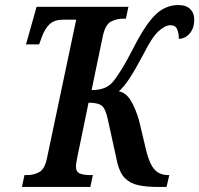

<svg xmlns="http://www.w3.org/2000/svg" viewBox="-20 -741 790 761"><path d="M67 0 77 -47H88Q113 -47 135 -58.5Q157 -70 166 -113L282 -663H230Q196 -663 177 -645.5Q158 -628 146 -595L135 -565H83L125 -714H489L479 -667H469Q442 -667 420 -655.5Q398 -644 388 -600L343 -384Q373 -384 393 -392Q413 -400 426 -415Q440 -431 461.5 -465.5Q483 -500 512 -557Q559 -648 598 -684.5Q637 -721 687 -721Q718 -721 734 -705Q750 -689 750 -664Q750 -630 732.5 -609Q715 -588 689 -587Q689 -607 682.5 -624Q676 -641 656 -641Q634 -641 608 -617Q582 -593 549 -527Q515 -463 492.5 -429Q470 -395 451 -379Q479 -374 498 -343Q517 -312 531 -264L561 -138Q574 -89 593.5 -68Q613 -47 648 -47H651L640 0H606Q561 0 528.5 -7Q496 -14 475.5 -34.5Q455 -55 445 -96L408 -265Q399 -309 384 -321.5Q369 -334 331 -334L286 -116Q284 -105 282.5 -96Q281 -87 281 -82Q281 -59 297 -53Q313 -47 338 -47H348L338 0Z"/></svg>

Font: Noto Serif ExtraCondensed SemiBold
Style: Italic
Weight: 600
Width: 2
Italic angle: -12°
Designer: Monotype Design Team
Foundry: Monotype Imaging Inc.
Version: Version 2.013